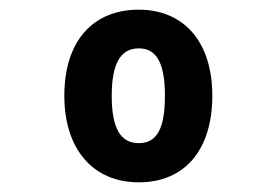

<svg xmlns="http://www.w3.org/2000/svg" viewBox="-20 -742 570 397"><path d="M267 -365C362 -365 419 -432 419 -544C419 -658 358 -722 267 -722C172 -722 113 -657 113 -544C113 -434 172 -365 267 -365ZM267 -446C229 -446 211 -477 211 -544C211 -610 229 -642 267 -642C304 -642 321 -611 321 -544C321 -477 305 -446 267 -446Z"/></svg>

Font: Noto Sans Mono Condensed ExtraBold
Style: Regular
Weight: 800
Width: 3
Designer: Monotype Design Team
Foundry: Monotype Imaging Inc.
Version: Version 2.014